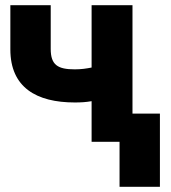

<svg xmlns="http://www.w3.org/2000/svg" viewBox="-20 -548 659 742"><path d="M20 -357C20 -210 121 -152 269 -152C292 -152 311 -153 334 -157V0H442V174H598V-109H492V-528H334V-287C314 -283 294 -280 269 -280C203 -280 176 -297 176 -359V-528H20Z"/></svg>

Font: Asimov Pro
Style: Blk
Weight: 900
Designer: Google
Version: Version 2.000980; 2014